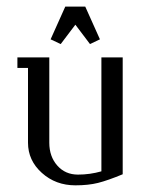

<svg xmlns="http://www.w3.org/2000/svg" viewBox="-20 -556 452 576"><path d="M32.2 -352.1V-383.8H127.9V-127.9Q127.9 -86.4 151.9 -59.3Q175.8 -32.2 213.9 -32.2Q250 -32.2 284.2 -42V-383.8H348.1V-33.2Q303.2 -14.6 274.2 -7.3Q245.1 0 206.1 0Q147 0 105.5 -37.4Q64 -74.7 64 -127.9V-352.1ZM131.8 -438 175.8 -536.1H235.8L279.8 -438L250 -423.8L206.1 -481.9L162.1 -423.8Z"/></svg>

Font: Gawaa
Style: Regular
Weight: 400
Designer: T. Christopher White
Version: Version 1.0